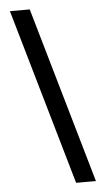

<svg xmlns="http://www.w3.org/2000/svg" viewBox="-59 -807 522 945"><g transform="rotate(-5 202.0 -334.0)"><path d="M376 101H278L27 -769H125Z"/></g></svg>

Font: DM Sans 12pt Medium
Style: Regular
Weight: 500
Version: Version 4.004;gftools[0.9.30]